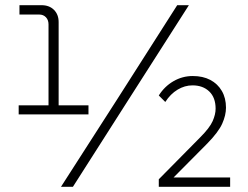

<svg xmlns="http://www.w3.org/2000/svg" viewBox="-20 -720 954 740"><path d="M167 -294V-626Q167 -643 157 -653.5Q147 -664 131 -664H55V-700H140Q170 -700 188 -682Q206 -664 206 -635V-294ZM52 -279V-314H321V-279ZM215 0 434 -341 663 -700H708L469 -326L261 0ZM592 0V-29L751 -190Q788 -227 799.5 -253Q811 -279 811 -301Q811 -344 786.5 -367.5Q762 -391 722 -391Q692 -391 664.5 -374.5Q637 -358 617 -327L592 -352Q614 -387 648.5 -407Q683 -427 723 -427Q762 -427 790.5 -412Q819 -397 835 -369.5Q851 -342 851 -305Q851 -276 836.5 -243.5Q822 -211 779 -167L639 -26L637 -36H867V0Z"/></svg>

Font: SUSE ExtraLight
Style: Regular
Weight: 250
Designer: Rene Bieder
Foundry: SUSE
Version: Version 1.000